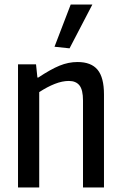

<svg xmlns="http://www.w3.org/2000/svg" viewBox="-20 -822 533 842"><path d="M219 -617 290 -802H385L285 -610ZM59 -540H138L144 -482H148Q202 -518 241 -534Q280 -550 320 -550Q380 -550 408 -516Q436 -482 436 -408V0H344V-381Q344 -428 328.5 -447.5Q313 -467 282 -467Q253 -467 220 -454Q187 -441 152 -418V0H59Z"/></svg>

Font: Encode Sans Compressed
Style: Medium
Weight: 500
Designer: Pablo Impallari, Andres Torresi
Foundry: Pablo Impallari, Andres Torresi
Version: Version 1.000; ttfautohint (v1.00) -l 8 -r 50 -G 200 -x 14 -